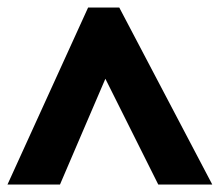

<svg xmlns="http://www.w3.org/2000/svg" viewBox="-40 -737 586 512"><path d="M195 -717 -20 -245H120L180 -385L241 -527L382 -245H526L278 -717Z"/></svg>

Font: Frost ExtraBold
Style: Regular
Weight: 800
Designer: Lee Frost
Foundry: Lee Frost for Ice Communication Norge AS
Version: Version 2.011;hotconv 1.0.107;makeotfexe 2.5.65593